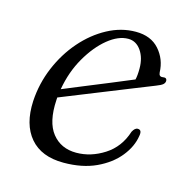

<svg xmlns="http://www.w3.org/2000/svg" viewBox="-78 -539 617 624"><g transform="rotate(15 231.0 -227.0)"><path d="M403.5 -139Q398 -102 370.5 -68Q343 -34 296.8 -12.5Q250.5 9 187.5 9Q113 9 75 -35.5Q37 -80 41 -159Q44.5 -219 67.5 -273.8Q90.5 -328.5 127.5 -371Q164.5 -413.5 210.5 -438.2Q256.5 -463 305.5 -463Q356.5 -463 384.5 -431.2Q412.5 -399.5 414 -355.5Q415 -341 427.5 -343Q441.5 -345.5 441.5 -334Q441.5 -327.5 435.8 -322.2Q430 -317 413 -310.5Q390.5 -301.5 351 -285.8Q311.5 -270 266.2 -251.8Q221 -233.5 180 -217.2Q139 -201 113.5 -190.5Q113.5 -186 113 -181.5Q108.5 -107 138 -70Q167.5 -33 219 -33Q268 -33 313 -61.8Q358 -90.5 375.5 -145.5Q383.5 -160.5 393 -160Q407.5 -160 403.5 -139ZM287.5 -434.5Q254.5 -434.5 219.2 -405.8Q184 -377 156 -328.5Q128 -280 117.5 -219.5Q145.5 -231 186.5 -248Q227.5 -265 270 -282.2Q312.5 -299.5 344 -313Q347.5 -327 347.5 -350.5Q347.5 -386.5 330.8 -410.5Q314 -434.5 287.5 -434.5Z"/></g></svg>

Font: Fraunces 9pt Light
Style: Italic
Weight: 300
Italic angle: -16°
Version: Version 1.000;[0bf87f6ff]